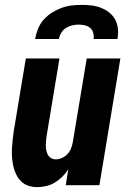

<svg xmlns="http://www.w3.org/2000/svg" viewBox="-20 -760 540 788"><path d="M133 8Q114 8 97 2.5Q80 -3 67.5 -15Q55 -27 47 -43Q39 -59 35 -76.5Q31 -94 29.5 -112.5Q28 -131 29 -149.5Q30 -168 32 -187Q34 -206 37 -225L86 -520H224L172 -206Q170 -195 169 -184.5Q168 -174 168 -163.5Q168 -153 170 -143Q172 -133 176.5 -124.5Q181 -116 190 -111Q199 -106 209 -106Q222 -106 235 -112Q248 -118 257.5 -128.5Q267 -139 272 -152Q277 -165 279 -178L336 -520H474L388 0H250L260 -65Q250 -49 236 -35Q222 -21 205.5 -11Q189 -1 170 3.5Q151 8 133 8ZM124 -600Q128 -621 136 -641.5Q144 -662 159 -679Q174 -696 193 -708Q212 -720 232.5 -727.5Q253 -735 274 -737.5Q295 -740 316 -740Q337 -740 357 -737.5Q377 -735 395.5 -727.5Q414 -720 429 -708Q444 -696 453 -679Q462 -662 464 -641.5Q466 -621 462 -600H364Q366 -613 362.5 -625.5Q359 -638 350 -645.5Q341 -653 328.5 -656Q316 -659 303 -659Q290 -659 276.5 -656Q263 -653 251 -645.5Q239 -638 231.5 -625.5Q224 -613 222 -600Z"/></svg>

Font: Iosevka SS18 Heavy
Style: Italic
Weight: 900
Italic angle: -9°
Monospace: yes
Designer: Belleve Invis
Foundry: Belleve Invis
Version: Version 25.1.1; ttfautohint (v1.8.4)